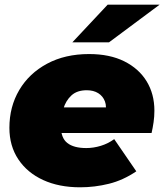

<svg xmlns="http://www.w3.org/2000/svg" viewBox="-20 -787 699 817"><path d="M321 10Q231 10 163.5 -21Q96 -52 58 -109Q20 -166 20 -243Q20 -333 62 -404Q104 -475 180.5 -516Q257 -557 359 -557Q447 -557 509 -526Q571 -495 604 -441Q637 -387 637 -316Q637 -291 633.5 -267Q630 -243 625 -221H200L221 -330H521L427 -301Q435 -333 426.5 -355.5Q418 -378 398 -390.5Q378 -403 349 -403Q308 -403 284 -381Q260 -359 249.5 -324Q239 -289 239 -251Q239 -200 266.5 -178.5Q294 -157 347 -157Q378 -157 409 -166.5Q440 -176 466 -195L560 -58Q504 -20 443.5 -5Q383 10 321 10ZM288 -607 438 -767H659L444 -607Z"/></svg>

Font: Montserrat Thin Black
Style: Italic
Weight: 900
Italic angle: -11.3°
Version: Version 9.000